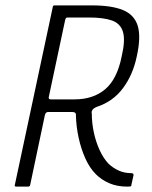

<svg xmlns="http://www.w3.org/2000/svg" viewBox="-20 -693 563 713"><path d="M40 0Q37 0 35.5 -1.5Q34 -3 35 -6L176 -667Q176 -673 183 -673H321Q395 -673 437 -655.5Q479 -638 491.5 -597Q504 -556 488 -484Q474 -416 437 -366Q400 -316 339 -296Q327 -291 323 -284.5Q319 -278 321 -270Q321 -236 328.5 -201Q336 -166 350 -135.5Q364 -105 383 -85Q400 -69 421 -59.5Q442 -50 468 -50Q471 -50 473.5 -48.5Q476 -47 476 -43L468 -7Q468 -4 467 -2.5Q466 -1 463 -0.5Q460 0 453 0Q415 0 386 -12.5Q357 -25 336 -46Q313 -69 297 -104.5Q281 -140 272 -181.5Q263 -223 262 -263Q263 -268 260.5 -272.5Q258 -277 248 -277H158Q155 -277 152 -275Q149 -273 147 -267L92 -6Q91 0 84 0ZM161 -332Q160 -324 168 -324H257Q326 -324 370.5 -361.5Q415 -399 432 -484Q446 -544 436.5 -575Q427 -606 395.5 -617Q364 -628 310 -628H232Q227 -628 225.5 -626.5Q224 -625 222 -619Z"/></svg>

Font: Glory Thin Light
Style: Italic
Weight: 300
Italic angle: -12°
Version: Version 1.011